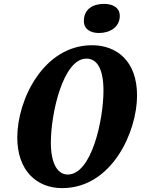

<svg xmlns="http://www.w3.org/2000/svg" viewBox="-20 -958 726 989"><path d="M490 -788C544 -788 597 -817 597 -876C597 -921 558 -938 516 -938C464 -938 412 -915 412 -850C412 -807 447 -788 490 -788ZM300 11C557 11 686 -280 686 -466C686 -645 580 -725 454 -725C205 -725 69 -445 69 -250C69 -80 168 11 300 11ZM329 -59C280 -59 242 -109 242 -224C242 -374 305 -656 425 -656C479 -656 513 -605 513 -491C513 -341 452 -59 329 -59Z"/></svg>

Font: Noto Serif ExtraCondensed Black
Style: Italic
Weight: 900
Width: 2
Italic angle: -12°
Designer: Monotype Design Team
Foundry: Monotype Imaging Inc.
Version: Version 2.014